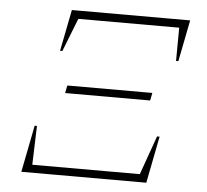

<svg xmlns="http://www.w3.org/2000/svg" viewBox="-48 -695 805 747"><g transform="rotate(5 354.0 -322.0)"><path d="M171 -482 203 -644H665L633 -482H624L625 -612H231L180 -482ZM205 -320 211 -350H543L537 -320ZM62 0 98 -183H107L102 -31H522L576 -183H586L550 0Z"/></g></svg>

Font: Piazzolla Thin
Style: Italic
Weight: 100
Italic angle: -11.3°
Designer: Juan Pablo del Peral
Foundry: Huerta Tipografica
Version: Version 1.330